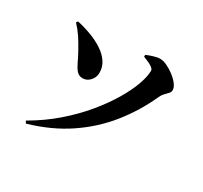

<svg xmlns="http://www.w3.org/2000/svg" viewBox="-161 -979 1322 1250"><g transform="rotate(30 500.0 -353.5)"><path d="M163 48 153 31Q259 -30 345 -104.5Q431 -179 496.5 -258Q562 -337 607 -412.5Q652 -488 674.5 -551.5Q697 -615 697 -657Q697 -666 688 -675Q679 -684 660 -693.5Q641 -703 612 -714V-728Q632 -737 661 -746Q690 -755 711 -755Q733 -755 762 -741.5Q791 -728 818.5 -707Q846 -686 864 -662.5Q882 -639 882 -618Q882 -604 871.5 -592.5Q861 -581 847.5 -567.5Q834 -554 825 -534Q764 -399 672.5 -284.5Q581 -170 455 -85Q329 0 163 48ZM116 -686 125 -698Q180 -686 231.5 -666.5Q283 -647 324 -620Q365 -593 389 -557.5Q413 -522 413 -478Q413 -443 389.5 -417.5Q366 -392 335 -392Q306 -392 288.5 -412.5Q271 -433 256 -465.5Q241 -498 221 -534Q196 -580 172 -616Q148 -652 116 -686Z"/></g></svg>

Font: Early Summer Mincho Heavy
Style: Regular
Weight: 900
Designer: GuiWonder
Version: Version 1.002